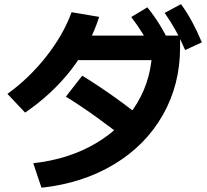

<svg xmlns="http://www.w3.org/2000/svg" viewBox="-20 -838 978 905"><path d="M697.3 -615.2 751.7 -554.5H306.6V-670.1H822.1L828.9 -659.5V-615.2Q828.9 -439 747.5 -296Q666.2 -153 518.2 -63.7Q370.2 25.6 175.5 46.9L136.7 -68.7Q303.1 -87 430.3 -161.6Q557.6 -236.2 627.4 -353.8Q697.3 -471.4 697.3 -615.2ZM317.3 -780.4 447.5 -758.5Q405.1 -625.3 316.6 -510.8Q228.1 -396.2 98.4 -307.2L15 -395.5Q116.8 -468.5 197.9 -571.5Q279 -674.5 317.3 -780.4ZM290.5 -382.5 367.6 -481.2Q528.8 -382.2 678.8 -258L601.8 -158.7Q433.9 -293.7 290.5 -382.5ZM598.6 -757.7 674.5 -803.5Q705.4 -765.5 731.4 -723.5Q757.4 -681.5 782.5 -629.6L703.6 -587.1Q678.1 -638.3 653.3 -678.6Q628.6 -718.9 598.6 -757.7ZM756.1 -777.2 833.2 -818.4Q862.6 -777.8 885.8 -734.7Q909.1 -691.7 931.5 -638.4L852.6 -602Q830.7 -653.6 807.7 -695Q784.7 -736.3 756.1 -777.2Z"/></svg>

Font: Pretendard JP Variable
Style: Regular
Weight: 400
Designer: Base glyphs from Inter by Rasmus Andersson; Hangul glyphs from Noto Sans CJK(Source Han Sans) by Jang Soo-young and Kang
Foundry: Kil Hyung-jin
Version: Version 1.307;Glyphs 3.2 (3192)